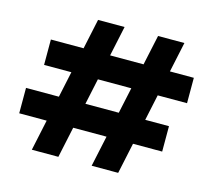

<svg xmlns="http://www.w3.org/2000/svg" viewBox="-104 -859 1096 986"><g transform="rotate(15 444.0 -366.0)"><path d="M462 0 619 -732H759L603 0ZM144 0 300 -732H441L285 0ZM33 -164V-299H793V-164ZM92 -437V-572H852V-437Z"/></g></svg>

Font: DM Sans 36pt Black
Style: Regular
Weight: 900
Designer: Colophon Foundry, Jonny Pinhorn
Foundry: Colophon Foundry
Version: Version 4.004;gftools[0.9.30]